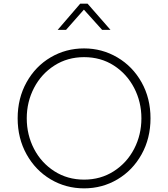

<svg xmlns="http://www.w3.org/2000/svg" viewBox="-20 -1023 924 1055"><path d="M77 -373Q77 -483 126 -571Q175 -659 258.5 -708Q342 -757 442 -757Q541 -757 625 -707.5Q709 -658 758 -570.5Q807 -483 807 -373Q807 -263 758 -175Q709 -87 625.5 -37.5Q542 12 442 12Q342 12 258.5 -37.5Q175 -87 126 -175Q77 -263 77 -373ZM442 -36Q533 -36 605 -82Q677 -128 717 -205Q757 -282 757 -373Q757 -463 717 -540Q677 -617 605.5 -663Q534 -709 442 -709Q351 -709 279 -663Q207 -617 167 -540Q127 -463 127 -373Q127 -282 167 -205Q207 -128 279 -82Q351 -36 442 -36ZM421 -1003H461L587 -859H541L441 -970L343 -859H297Z"/></svg>

Font: Eudoxus Sans ExtraLight
Style: Regular
Weight: 200
Designer: Stijn de Vries
Foundry: tokotype
Version: Version 2.005